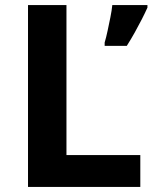

<svg xmlns="http://www.w3.org/2000/svg" viewBox="-20 -734 605 754"><path d="M90 0V-714H241V-125H531V0ZM559 -704Q549 -682 536.5 -657.5Q524 -633 509.5 -607Q495 -581 478 -554H391V-567Q397 -587 402.5 -613Q408 -639 413.5 -666Q419 -693 421 -714H559Z"/></svg>

Font: Noto Sans Thaana
Style: Regular
Weight: 400
Designer: Monotype Design Team
Foundry: Monotype Imaging Inc.
Version: Version 2.001